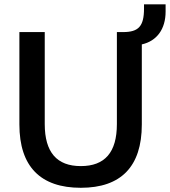

<svg xmlns="http://www.w3.org/2000/svg" viewBox="-20 -869 795 899"><path d="M358.4 10.3C546.4 10.3 644 -88.9 644 -286.1V-661.1C714.4 -676.8 755.4 -732.9 755.4 -814.5V-848.6H654.3V-828.6C654.3 -745.1 627.9 -719.2 557.6 -718.8H527.3V-288.1C527.3 -155.3 470.7 -91.3 358.4 -91.3C246.6 -91.3 189.5 -155.3 189.5 -288.1V-718.8H70.8V-286.1C70.8 -88.9 169.9 10.3 358.4 10.3Z"/></svg>

Font: Winston Medium
Style: Regular
Weight: 500
Designer: Vernon Adams, Kim Jin-seong, David Berlow, Cristiano Sobral
Foundry: The Winston Project Authors
Version: Version 3.004